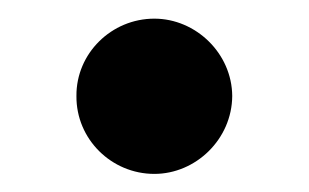

<svg xmlns="http://www.w3.org/2000/svg" viewBox="-20 -573 338 210"><path d="M63.6 -468C63.2 -420.8 101.9 -382.8 148.8 -382.8C194.2 -382.8 233.7 -420.8 234 -468C233.7 -514.6 194.2 -552.6 148.8 -552.6C101.9 -552.6 63.2 -514.6 63.6 -468Z"/></svg>

Font: Inter-Hewn
Style: Bold
Weight: 700
Designer: Rasmus Andersson
Foundry: rsms
Version: Version 3.012;git-f93a4a705